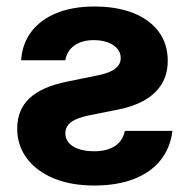

<svg xmlns="http://www.w3.org/2000/svg" viewBox="-20 -557 579 587"><path d="M266.6 -434.3Q290 -434.3 308.8 -427.7Q327.5 -421 338.3 -408.5Q349.1 -396 349.1 -380.2Q349.6 -361.6 333.3 -348Q316.9 -334.4 280.9 -327L185.3 -307.5Q107.9 -292 70.2 -256.6Q32.6 -221.2 32.6 -163.9Q32.6 -112.5 62 -73Q91.4 -33.6 144.3 -11.7Q197.3 10.2 267.7 10.2Q338.3 10.2 389.9 -9.9Q441.4 -30.1 471.1 -67.6Q500.9 -105.2 507.2 -156.9H361.8Q355.6 -126.6 331.5 -110.6Q307.3 -94.6 267.4 -94.6Q241.4 -94.6 221.6 -101Q201.7 -107.5 190.8 -119.9Q179.8 -132.4 179.8 -149.1Q179.8 -170.2 197.2 -183.5Q214.6 -196.7 251.8 -204.2L339.6 -221.7Q415.5 -236.6 454.4 -274.9Q493.3 -313.2 492.8 -371.5Q492.8 -422.5 465.4 -459.8Q438 -497.1 387.5 -517.1Q337 -537.1 268.8 -537.1Q202.4 -537.1 153.1 -517.1Q103.8 -497.1 75.8 -460Q47.8 -422.8 44.6 -372.7H179.7Q184.6 -401.8 207.6 -418Q230.6 -434.3 266.6 -434.3Z"/></svg>

Font: WEMIX Pretendard Variable
Style: Regular
Weight: 400
Designer: Base glyphs from Inter by Rasmus Andersson; Hangeul glyphs from Noto Sans CJK(Source Han Sans) by Jang Soo-young and Kan
Foundry: Kil Hyung-jin
Version: Version 1.000;Glyphs 3.2 (3208)